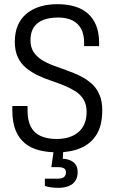

<svg xmlns="http://www.w3.org/2000/svg" viewBox="-20 -718 544 920"><path d="M254 12Q209 12 169.5 2.5Q130 -7 101 -30Q72 -53 55.5 -92Q39 -131 39 -191Q39 -196 39 -200.5Q39 -205 39 -210H112Q112 -205 112 -199.5Q112 -194 112 -189Q112 -141 127.5 -111Q143 -81 174.5 -66.5Q206 -52 252 -52Q273 -52 293.5 -56Q314 -60 332.5 -69.5Q351 -79 365 -94Q379 -109 387 -131Q395 -153 395 -182Q395 -217 380.5 -241Q366 -265 341.5 -280.5Q317 -296 286.5 -308.5Q256 -321 223 -332Q190 -343 160 -357.5Q130 -372 105 -392.5Q80 -413 65.5 -443.5Q51 -474 51 -518Q51 -563 65.5 -596.5Q80 -630 107 -652.5Q134 -675 171.5 -686.5Q209 -698 256 -698Q300 -698 336.5 -687.5Q373 -677 399.5 -654.5Q426 -632 440.5 -596.5Q455 -561 455 -511V-497H383V-515Q383 -553 369 -579.5Q355 -606 327.5 -620Q300 -634 259 -634Q218 -634 188.5 -623Q159 -612 142.5 -588Q126 -564 126 -526Q126 -492 140.5 -469.5Q155 -447 179.5 -431.5Q204 -416 234.5 -404.5Q265 -393 298 -381.5Q331 -370 361 -355.5Q391 -341 416 -320Q441 -299 455.5 -267Q470 -235 470 -190Q470 -117 442.5 -73Q415 -29 366.5 -8.5Q318 12 254 12ZM262 182Q243 182 226 180Q209 178 195 173V138H258Q278 138 287 130Q296 122 296 108Q296 94 286.5 88.5Q277 83 260 83H226L240 -14H284L281 43Q298 43 314.5 49.5Q331 56 341.5 69.5Q352 83 352 107Q352 130 343 145Q334 160 320.5 168Q307 176 291.5 179Q276 182 262 182Z"/></svg>

Font: Archivo Condensed Light
Style: Regular
Weight: 300
Width: 3
Designer: Hector Gatti
Foundry: Omnibus-Type
Version: Version 2.001